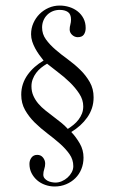

<svg xmlns="http://www.w3.org/2000/svg" viewBox="-20 -530 417 697"><path d="M319.8 -176.8Q319.8 -155.3 313.7 -137.2Q307.6 -119.1 296.6 -103.5Q285.6 -87.9 271 -74.7Q256.3 -61.5 238.8 -50.8Q256.3 -32.2 269.8 -8.8Q283.2 14.6 283.2 42Q283.2 64.5 275.4 83.7Q267.6 103 253.4 116.9Q239.3 130.9 220 138.9Q200.7 147 178.2 147Q160.6 147 144 141.1Q127.4 135.3 114.7 124.3Q102.1 113.3 94.5 98.4Q86.9 83.5 86.9 64.9Q86.9 52.2 94.2 42.2Q101.6 32.2 115.2 32.2Q128.4 32.2 136.2 42Q144 51.8 144 64Q144 73.7 140.6 84Q137.2 94.2 137.2 104Q137.2 111.8 141.8 117.4Q146.5 123 153.1 126.5Q159.7 129.9 167.5 131.3Q175.3 132.8 181.2 132.8Q192.9 132.8 204.3 127.9Q215.8 123 225.1 114.7Q234.4 106.4 240.2 95.7Q246.1 85 246.1 73.2Q246.1 49.3 232.2 29.5Q218.3 9.8 197.3 -8.8Q176.3 -27.3 151.6 -45.9Q127 -64.5 106 -85.2Q85 -106 71 -130.6Q57.1 -155.3 57.1 -186Q57.1 -207 63.2 -225.1Q69.3 -243.2 80.3 -258.5Q91.3 -273.9 106 -286.9Q120.6 -299.8 138.2 -310.1Q130.4 -319.8 122.3 -331.1Q114.3 -342.3 107.7 -354.5Q101.1 -366.7 96.9 -379.6Q92.8 -392.6 92.8 -405.8Q92.8 -427.2 101.1 -446Q109.4 -464.8 123.5 -479Q137.7 -493.2 156.5 -501.5Q175.3 -509.8 196.8 -509.8Q214.8 -509.8 231.9 -504.4Q249 -499 262.2 -488.5Q275.4 -478 283.2 -462.9Q291 -447.8 291 -428.2Q291 -414.1 284.4 -404.5Q277.8 -395 262.2 -395Q251 -395 241.9 -403.3Q232.9 -411.6 232.9 -422.9Q232.9 -432.1 235.4 -440.9Q237.8 -449.7 237.8 -459Q237.8 -478.5 226.6 -486.3Q215.3 -494.1 196.8 -494.1Q183.1 -494.1 171.4 -489.3Q159.7 -484.4 151.1 -475.8Q142.6 -467.3 137.7 -455.6Q132.8 -443.8 132.8 -430.2Q132.8 -406.2 146.7 -387Q160.6 -367.7 181.4 -349.9Q202.1 -332 226.3 -314.5Q250.5 -296.9 271.2 -276.6Q292 -256.3 305.9 -231.9Q319.8 -207.5 319.8 -176.8ZM150.9 -298.8Q139.2 -292 128.9 -283.7Q118.7 -275.4 111.1 -265.1Q103.5 -254.9 98.9 -242.7Q94.2 -230.5 94.2 -216.8Q94.2 -197.8 101.1 -182.4Q107.9 -167 119.1 -153.8Q130.4 -140.6 144.8 -129.2Q159.2 -117.7 173.8 -106.7Q188.5 -95.7 202.1 -84.7Q215.8 -73.7 226.1 -62Q236.8 -68.8 247.1 -77.1Q257.3 -85.4 265.1 -95.7Q272.9 -106 277.6 -117.9Q282.2 -129.9 282.2 -144Q282.2 -168 267.8 -189.9Q253.4 -211.9 232.9 -231.7Q212.4 -251.5 189.9 -268.3Q167.5 -285.2 150.9 -298.8Z"/></svg>

Font: Scheherazade Rohingya
Style: Regular
Weight: 400
Designer: SIL International
Foundry: SIL International
Version: Version 2.000 (build 440/429)